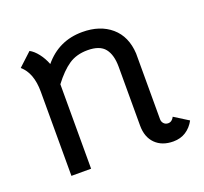

<svg xmlns="http://www.w3.org/2000/svg" viewBox="-97 -628 800 752"><g transform="rotate(-20 302.5 -252.0)"><path d="M594 -44Q580 -18 557.5 -3.5Q535 11 505 11Q458 11 430.5 -16.5Q403 -44 403 -92V-337Q403 -387 382 -413.5Q361 -440 310 -440Q264 -440 231.5 -418Q199 -396 165 -351V1H83V-350Q83 -428 41 -464L96 -515Q113 -506 129 -485.5Q145 -465 155 -439Q217 -514 315 -514Q389 -514 435 -474.5Q481 -435 485 -363V-89Q485 -78 492 -70.5Q499 -63 510 -63Q526 -63 535 -81Z"/></g></svg>

Font: Bellota
Style: Bold
Weight: 700
Designer: Kemie Guaida
Foundry: Kemie Guaida
Version: Version 4.001